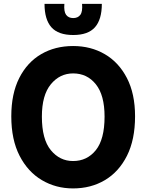

<svg xmlns="http://www.w3.org/2000/svg" viewBox="-20 -986 778 1020"><path d="M368 15Q277 15 202.5 -29Q128 -73 84 -158.5Q40 -244 40 -368Q40 -488 82.2 -571.5Q124.5 -655 198.5 -698.2Q272.5 -741.5 368.5 -741.5Q462.5 -741.5 536.8 -698.2Q611 -655 654.2 -571.5Q697.5 -488 697.5 -368Q697.5 -244 654.5 -158.5Q611.5 -73 537.2 -29Q463 15 368 15ZM368 -130.5Q442.5 -130.5 489 -188.2Q535.5 -246 535.5 -366.5Q535.5 -480.5 489.2 -538.2Q443 -596 368.5 -596Q297.5 -596 250 -538.2Q202.5 -480.5 202.5 -366.5Q202.5 -246 250 -188.2Q297.5 -130.5 368 -130.5ZM369 -800Q289.5 -800 253 -841.2Q216.5 -882.5 216.5 -965.5H322Q318.5 -924.5 331.2 -907.2Q344 -890 369 -890Q394 -890 406.8 -907.2Q419.5 -924.5 416 -965.5H521Q521 -882.5 484.5 -841.2Q448 -800 369 -800Z"/></svg>

Font: Spline Sans
Style: Bold
Weight: 700
Designer: Eben Sorkin, Mirko Velimirovic
Foundry: Sorkin Type
Version: Version 1.000; ttfautohint (v1.8.3)